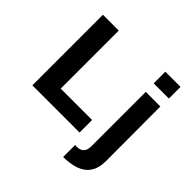

<svg xmlns="http://www.w3.org/2000/svg" viewBox="-217 -892 1283 1283"><g transform="rotate(45 424.5 -250.0)"><path d="M73 0V-667H222.4V-118.6H519V0ZM557 193V79.8Q586.6 82.4 604.8 74.8Q623 67.2 631.4 50.3Q639.8 33.4 639.8 7V-505H777.8L779 7.4Q779 77.4 750.7 118.1Q722.4 158.8 672 175.9Q621.6 193 557 193ZM637 -582.6V-692.8H780.6V-582.6Z"/></g></svg>

Font: Maven Pro VF Beta
Style: Regular
Weight: 400
Designer: Joe Prince
Foundry: Joe Prince
Version: Version 2.002